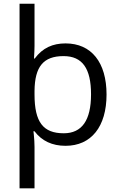

<svg xmlns="http://www.w3.org/2000/svg" viewBox="-20 -780 653 1040"><path d="M168 -462.9C210.9 -521 266.1 -544.9 335 -544.9C475.1 -544.9 557.1 -441.9 557.1 -268.1C557.1 -93.8 474.1 9.8 335 9.8C262.7 9.8 206.5 -16.6 167 -68.8H161.1L163.1 -52.2C165.5 -27.3 167 -4.4 167 16.1V240.2H85.9V-759.8H167V-532.2C167 -515.1 166 -492.2 164.1 -462.9ZM167 -268.1C167 -117.7 214.4 -58.1 325.2 -58.1C423.8 -58.1 473.1 -128.4 473.1 -269C473.1 -409.2 426.3 -476.1 324.2 -476.1C214.8 -476.1 168.5 -418.9 167 -288.1Z"/></svg>

Font: OpenSansEmoji
Style: Regular
Weight: 400
Foundry: MorbZ
Version: Version 1.000;PS 001.000;hotconv 1.0.70;makeotf.lib2.5.58329